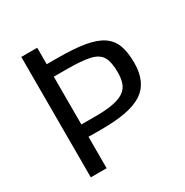

<svg xmlns="http://www.w3.org/2000/svg" viewBox="-159 -819 917 950"><g transform="rotate(-30 299.5 -344.0)"><path d="M560.1 -383.3Q560.1 -272.5 488.3 -225.1Q451.2 -201.2 394 -190.2Q336.9 -179.2 257.8 -179.2H211.4Q204.1 -179.2 196.5 -179.2Q189 -179.2 180.7 -179.7V0H90.3V-688H181.2V-593.8H241.2Q335.9 -593.8 397.5 -583.3Q459 -572.8 495.1 -548.3Q531.2 -523.4 545.7 -483.2Q560.1 -442.9 560.1 -383.3ZM265.6 -250Q381.3 -250 425.3 -281.7Q448.2 -297.9 457 -323.2Q465.8 -348.6 465.8 -384.3Q465.8 -442.4 448.7 -472.2Q431.6 -502 385.5 -512.5Q339.4 -522.9 252.4 -522.9H180.7V-250Z"/></g></svg>

Font: Mako
Style: Regular
Weight: 400
Designer: vernon adams
Foundry: vernon adams
Version: Version 1.100; ttfautohint (v1.8.4.7-5d5b);gftools[0.9.33]